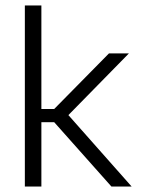

<svg xmlns="http://www.w3.org/2000/svg" viewBox="-20 -683 521 703"><path d="M388 0 178.5 -235.5H123.5V-284H178.5L379 -487.5H452L222.5 -253.5V-270.5L462 0ZM71 0V-663H131.5V0Z"/></svg>

Font: Anek Latin Light
Style: Regular
Weight: 300
Designer: Yesha Goshar
Foundry: Ek Type
Version: Version 1.003